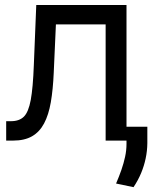

<svg xmlns="http://www.w3.org/2000/svg" viewBox="-20 -566 629 773"><path d="M4.9 0V-78.1H24.4Q57.6 -78.1 76.2 -96.4Q94.7 -114.7 103.8 -163.6Q112.8 -212.4 116.2 -303.7L126 -545.9H489.3V0H405.3V-467.8H205.1L196.3 -272.5Q193.4 -205.6 184.6 -154.5Q175.8 -103.5 157.5 -69.1Q139.2 -34.7 108.9 -17.3Q78.6 0 33.2 0ZM573.2 -55.7V10.7Q572.8 42 566.4 72Q560.1 102.1 548.1 130.9Q536.1 159.7 517.6 187.5L447.3 172.9Q459.5 144.5 468.8 117.9Q478 91.3 483.6 65.4Q489.3 39.6 489.3 12.7V-55.7Z"/></svg>

Font: Inter Tight
Style: Regular
Weight: 400
Designer: Rasmus Andersson
Foundry: rsms
Version: Version 3.002